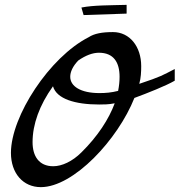

<svg xmlns="http://www.w3.org/2000/svg" viewBox="-20 -776 739 790"><path d="M699 -492C648 -466 646 -462 553 -431C560 -455 561 -482 561 -504C561 -584 514 -644 445 -644C400 -644 368 -638 345 -623C184 -541 25 -298 25 -147C25 -63 75 -6 148 -6C283 -6 465 -202 533 -373C587 -393 663 -423 699 -444ZM302 -527C332 -548 361 -559 387 -559C448 -559 472 -519 472 -460C472 -441 470 -422 466 -402C438 -395 415 -393 389 -393C312 -393 269 -421 269 -460C269 -480 279 -503 302 -527ZM315 -149C278 -112 235 -92 199 -92C140 -92 114 -134 114 -191C114 -264 142 -343 198 -421C213 -369 289 -346 388 -346C407 -346 427 -346 452 -351C428 -286 382 -215 315 -149ZM501 -756C432 -754 365 -755 315 -745L324 -714L501 -720Z"/></svg>

Font: Marck Script
Style: Regular
Weight: 400
Designer: Denis Masharov, Marck Fogel
Foundry: Denis Masharov
Version: Version 1.002